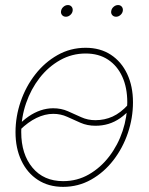

<svg xmlns="http://www.w3.org/2000/svg" viewBox="-20 -725 584 755"><path d="M228 9.8Q170.9 9.8 128.9 -17.6Q86.9 -44.9 64 -93.5Q41 -142.1 41 -205.1Q41 -266.6 61.3 -325.7Q81.5 -384.8 118.7 -432.4Q155.8 -480 206.3 -508.5Q256.8 -537.1 316.9 -537.1Q374 -537.1 415.8 -509.8Q457.5 -482.4 480.2 -434.1Q502.9 -385.7 502.9 -322.8Q502.9 -261.2 482.9 -202.1Q462.9 -143.1 426 -95.2Q389.2 -47.4 338.6 -18.8Q288.1 9.8 228 9.8ZM228.5 -12.7Q283.7 -12.7 329.8 -39.3Q376 -65.9 409.9 -110.4Q443.8 -154.8 462.2 -210Q480.5 -265.1 480.5 -322.3Q480.5 -380.4 460.9 -423.3Q441.4 -466.3 404.8 -490.5Q368.2 -514.6 316.9 -514.6Q262.7 -514.6 216.3 -488.5Q169.9 -462.4 135.7 -418.5Q101.6 -374.5 82.5 -319.1Q63.5 -263.7 63.5 -205.6Q63.5 -118.7 107.7 -65.7Q151.9 -12.7 228.5 -12.7ZM59.1 -214.4 48.8 -229Q69.8 -251.5 92.5 -267.1Q115.2 -282.7 139.6 -291Q164.1 -299.3 189 -299.3Q220.7 -299.3 247.1 -287.6Q273.4 -275.9 299.3 -264.2Q325.2 -252.4 355 -252.4Q391.1 -252.4 422.6 -266.6Q454.1 -280.8 484.4 -314L496.1 -301.3Q475.6 -276.4 453.1 -260.7Q430.7 -245.1 406.5 -237.8Q382.3 -230.5 355.5 -230.5Q323.2 -230.5 296.6 -242.2Q270 -253.9 244.4 -265.6Q218.8 -277.3 189.5 -277.3Q156.7 -277.3 123.5 -261.2Q90.3 -245.1 59.1 -214.4ZM436.5 -659.2Q426.8 -659.2 421.1 -666Q415.5 -672.9 417.5 -682.1Q418.9 -691.4 426.8 -698.2Q434.6 -705.1 444.3 -705.1Q453.6 -705.1 459 -698.5Q464.4 -691.9 462.9 -682.1Q461.4 -672.9 453.6 -666Q445.8 -659.2 436.5 -659.2ZM239.3 -659.2Q229.5 -659.2 223.9 -666Q218.3 -672.9 220.2 -682.1Q221.7 -691.4 229.5 -698.2Q237.3 -705.1 247.1 -705.1Q256.3 -705.1 261.7 -698.5Q267.1 -691.9 265.6 -682.1Q264.2 -672.9 256.3 -666Q248.5 -659.2 239.3 -659.2Z"/></svg>

Font: Inter 24pt Thin
Style: Italic
Weight: 250
Italic angle: -9.3988°
Version: Version 4.001;git-66647c0bb